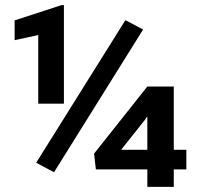

<svg xmlns="http://www.w3.org/2000/svg" viewBox="-20 -728 769 748"><path d="M229 -324H129V-591.5L37 -571.5V-648.5L219.5 -708H229ZM190.5 -57 121 -94 468.5 -649.5 537.5 -613ZM554 -144.5V-272.5L552.5 -273L544.5 -261L452 -144.5ZM657 0H554V-68H353.5L346.5 -129.5L554 -391H657V-144.5H706V-68H657Z"/></svg>

Font: Roberto Sans
Style: Bold
Weight: 700
Designer: Google (font) & Cristiano Sobral (main changes)
Version: Version 1.000;October 12, 2021;FontCreator 14.0.0.2814 64-bi